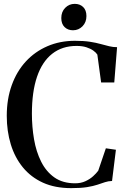

<svg xmlns="http://www.w3.org/2000/svg" viewBox="-20 -963 660 993"><path d="M348 10Q264.5 10 202.2 -18.2Q140 -46.5 98.2 -97.5Q56.5 -148.5 35.8 -216.5Q15 -284.5 15 -364Q15 -451 40.8 -522.5Q66.5 -594 113.5 -645Q160.5 -696 225.2 -724Q290 -752 367.5 -752Q413 -752 445.2 -747Q477.5 -742 501.2 -735.2Q525 -728.5 545 -723.8Q565 -719 585.5 -719L571 -536.5H503L483.5 -680.5Q477 -691 462.8 -701.2Q448.5 -711.5 427 -718.5Q405.5 -725.5 376 -725.5Q301.5 -725.5 249.8 -684.8Q198 -644 171.5 -566Q145 -488 145 -375Q145 -307 156 -242.8Q167 -178.5 192.8 -127Q218.5 -75.5 261.5 -45.2Q304.5 -15 368.5 -15Q398.5 -15 421.8 -25.8Q445 -36.5 461.5 -51.5Q478 -66.5 488 -80L527.5 -196L579.5 -188.5L559.5 -27Q540 -26.5 523 -20.8Q506 -15 484.2 -7.8Q462.5 -0.5 430.2 4.8Q398 10 348 10ZM357 -806.5Q331 -806.5 314 -823Q297 -839.5 297 -869.5Q297 -902 317.2 -922.5Q337.5 -943 366 -943H367Q393 -943 410 -926.8Q427 -910.5 427 -880Q427 -848 406.8 -827.2Q386.5 -806.5 358 -806.5Z"/></svg>

Font: Merriweather 144pt Medium
Style: Regular
Weight: 500
Version: Version 2.100